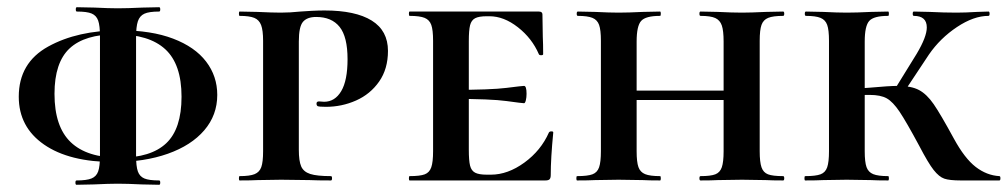

<svg xmlns="http://www.w3.org/2000/svg" viewBox="-20 -500 2792 532"><path d="M32 -232Q32 -326 113.5 -371Q195 -416 313 -416Q399 -416 459.5 -393Q520 -370 551 -329.5Q582 -289 582 -237Q582 -181 546 -139Q510 -97 445 -74Q380 -51 296 -51Q172 -51 102 -99.5Q32 -148 32 -232ZM483 -232Q483 -322 438 -363.5Q393 -405 302 -405Q215 -405 173 -366Q131 -327 131 -240Q131 -149 176 -106Q221 -63 311 -63Q398 -63 440.5 -103Q483 -143 483 -232ZM193 -468Q190 -468 190 -474Q190 -480 193 -480L242 -479Q282 -477 306 -477Q333 -477 375 -479L421 -480Q424 -480 424 -474Q424 -468 421 -468Q393 -468 380 -462Q367 -456 362 -441Q357 -426 357 -396V-69Q357 -39 362 -25Q367 -11 380 -5.5Q393 0 421 0Q424 0 424 6Q424 12 421 12L373 11Q333 9 306 9Q282 9 240 11L192 12Q189 12 189 6Q189 0 192 0Q220 0 233.5 -5.5Q247 -11 252 -25Q257 -39 257 -69V-399Q257 -429 252 -443Q247 -457 234 -462.5Q221 -468 193 -468Z M897 -12Q900 -12 900 -6Q900 0 897 0Q859 0 838 -1L759 -2L694 -1Q676 0 644 0Q642 0 642 -6Q642 -12 644 -12Q672 -12 685.5 -17.5Q699 -23 704 -37Q709 -51 709 -81V-387Q709 -416 703.5 -430.5Q698 -445 684.5 -450.5Q671 -456 644 -456Q642 -456 642 -462Q642 -468 644 -468L693 -467Q735 -465 758 -465Q784 -465 812 -468Q823 -469 843.5 -470Q864 -471 879 -471Q965 -471 1010 -443Q1055 -415 1055 -359Q1055 -309 1030.5 -274Q1006 -239 966.5 -221.5Q927 -204 883 -204Q864 -204 860 -206Q857 -208 857 -213Q857 -219 864 -219L878 -218Q908 -218 925.5 -247.5Q943 -277 943 -336Q943 -398 921 -425.5Q899 -453 856 -453Q831 -453 819.5 -439.5Q808 -426 808 -385V-85Q808 -54 814.5 -39Q821 -24 839.5 -18Q858 -12 897 -12Z M1115 -12Q1144 -12 1157 -17Q1170 -22 1175 -36.5Q1180 -51 1180 -81V-387Q1180 -417 1175 -431Q1170 -445 1156.5 -450.5Q1143 -456 1115 -456Q1113 -456 1113 -462Q1113 -468 1115 -468H1473Q1483 -468 1483 -460L1484 -398Q1485 -379 1485 -350Q1485 -347 1479.5 -347Q1474 -347 1473 -350Q1454 -394 1415 -424.5Q1376 -455 1336 -455H1329Q1307 -455 1296.5 -449.5Q1286 -444 1282.5 -430Q1279 -416 1279 -386V-85Q1279 -55 1282.5 -41Q1286 -27 1296.5 -21.5Q1307 -16 1329 -16H1340Q1387 -16 1433 -49.5Q1479 -83 1501 -133Q1503 -136 1508 -136Q1513 -136 1513 -133Q1506 -61 1506 -15Q1506 -7 1503 -3.5Q1500 0 1491 0H1115Q1113 0 1113 -6Q1113 -12 1115 -12ZM1235 -226V-251Q1340 -251 1383.5 -256.5Q1427 -262 1432 -262Q1439 -262 1439 -240Q1439 -230 1437 -222Q1435 -214 1432 -214Q1427 -214 1383.5 -220Q1340 -226 1235 -226Z M1921 -456Q1918 -456 1918 -462Q1918 -468 1921 -468L1969 -467Q2009 -465 2036 -465Q2060 -465 2102 -467L2150 -468Q2153 -468 2153 -462Q2153 -456 2150 -456Q2122 -456 2108.5 -450.5Q2095 -445 2090 -431Q2085 -417 2085 -387V-81Q2085 -51 2090 -36.5Q2095 -22 2108 -17Q2121 -12 2150 -12Q2153 -12 2153 -6Q2153 0 2150 0Q2119 0 2102 -1L2036 -2L1969 -1Q1952 0 1921 0Q1918 0 1918 -6Q1918 -12 1921 -12Q1949 -12 1962 -17Q1975 -22 1980 -36.5Q1985 -51 1985 -81V-385Q1985 -415 1980 -429.5Q1975 -444 1962 -450Q1949 -456 1921 -456ZM1692 -249H2031V-223H1692ZM1581 -456Q1578 -456 1578 -462Q1578 -468 1581 -468L1629 -467Q1669 -465 1694 -465Q1721 -465 1761 -467L1809 -468Q1811 -468 1811 -462Q1811 -456 1809 -456Q1769 -456 1756.5 -442Q1744 -428 1744 -385V-81Q1744 -51 1749 -37Q1754 -23 1767.5 -17.5Q1781 -12 1809 -12Q1811 -12 1811 -6Q1811 0 1809 0Q1778 0 1761 -1L1694 -2L1629 -1Q1611 0 1579 0Q1577 0 1577 -6Q1577 -12 1579 -12Q1608 -12 1621.5 -17Q1635 -22 1640 -36.5Q1645 -51 1645 -81V-387Q1645 -417 1640 -431Q1635 -445 1621.5 -450.5Q1608 -456 1581 -456Z M2527 -96Q2491 -163 2472.5 -190.5Q2454 -218 2437 -227.5Q2420 -237 2390 -237Q2365 -237 2348 -236L2347 -254L2389 -257Q2444 -262 2468 -262Q2505 -262 2526.5 -250.5Q2548 -239 2567 -211.5Q2586 -184 2623 -116Q2653 -61 2683.5 -37.5Q2714 -14 2749 -12Q2752 -12 2752 -6Q2752 0 2749 0H2642Q2611 0 2596.5 -5Q2582 -10 2567 -29Q2552 -48 2527 -96ZM2211 -12Q2240 -12 2253.5 -17Q2267 -22 2272 -36.5Q2277 -51 2277 -81V-387Q2277 -417 2272 -431Q2267 -445 2253.5 -450.5Q2240 -456 2213 -456Q2210 -456 2210 -462Q2210 -468 2213 -468L2261 -467Q2301 -465 2326 -465Q2353 -465 2393 -467L2441 -468Q2443 -468 2443 -462Q2443 -456 2441 -456Q2401 -456 2388.5 -442Q2376 -428 2376 -385V-81Q2376 -51 2381 -37Q2386 -23 2399.5 -17.5Q2413 -12 2441 -12Q2443 -12 2443 -6Q2443 0 2441 0Q2410 0 2393 -1L2326 -2L2261 -1Q2243 0 2211 0Q2209 0 2209 -6Q2209 -12 2211 -12ZM2457 -249 2520 -351Q2548 -398 2548 -424Q2548 -456 2512 -456Q2509 -456 2509 -462Q2509 -468 2512 -468L2556 -467Q2596 -465 2630 -465Q2655 -465 2687 -467L2719 -468Q2722 -468 2722 -462Q2722 -456 2719 -456Q2678 -456 2631.5 -425Q2585 -394 2554 -349L2483 -242Z"/></svg>

Font: Cormorant SC
Style: Bold
Weight: 700
Designer: Christian Thalmann (Catharsis Fonts)
Foundry: Catharsis Fonts
Version: Version 4.000